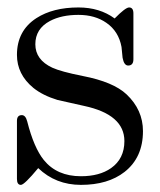

<svg xmlns="http://www.w3.org/2000/svg" viewBox="-20 -489 433 520"><path d="M367.2 -133.8Q367.2 -62.5 317.4 -23.4Q272.5 11.7 199.2 11.7Q130.9 11.7 83.5 -33.7Q45.9 11.7 36.6 11.7Q25.9 11.7 25.9 -4.4V-161.6Q25.9 -177.2 39.1 -177.2Q49.3 -177.2 53.7 -160.2Q71.8 -88.9 98.6 -55.7Q134.3 -11.7 199.2 -11.7Q249.5 -11.7 280.8 -33.7Q316.9 -59.1 316.9 -106.9Q316.9 -178.7 208 -202.1Q145.5 -215.8 135.7 -218.3Q95.7 -230.5 70.3 -251Q25.9 -287.6 25.9 -340.3Q25.9 -405.8 78.6 -439.9Q123.5 -468.8 192.4 -468.8Q250 -468.8 290.5 -439Q319.8 -468.8 329.6 -468.8Q341.3 -468.8 341.3 -452.6V-328.6Q341.3 -311.5 327.1 -311.5Q315.9 -311.5 312 -332.5Q310.5 -347.2 309.1 -361.8Q301.3 -404.3 268.1 -427.2Q237.3 -448.7 192.4 -448.7Q146.5 -448.7 115.2 -432.1Q75.7 -411.1 75.7 -369.1Q75.7 -327.1 121.6 -305.7Q145 -294.9 204.1 -283.2Q287.1 -267.1 322.8 -233.4Q367.2 -191.4 367.2 -133.8Z"/></svg>

Font: Kurinto Book Core
Style: Regular
Weight: 400
Designer: Kurinto was developed by Clint Goss from a range of fonts that are compatible with the SIL Open Font License Version 1.1
Foundry: Clinton F. Goss
Version: Version 2.196; July 25, 2020